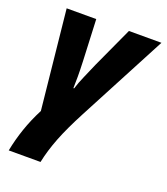

<svg xmlns="http://www.w3.org/2000/svg" viewBox="-143 -648 857 988"><g transform="rotate(20 285.0 -154.5)"><path d="M21 240Q33 178 54 116.5Q75 55 107 -7L51 -549H213L223 -323Q225 -273 225 -239.5Q225 -206 224 -175H228Q238 -208 255.5 -247.5Q273 -287 290 -327L392 -549H570L315 -65Q264 32 236.5 102.5Q209 173 195 240Z"/></g></svg>

Font: Noto Sans Disp ExtBd
Style: Italic
Weight: 800
Italic angle: -12°
Designer: Monotype Design Team
Foundry: Monotype Imaging Inc.
Version: Version 2.000;GOOG;noto-source:20170915:90ef993387c0